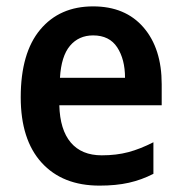

<svg xmlns="http://www.w3.org/2000/svg" viewBox="-20 -572 569 602"><path d="M272 -552Q373 -552 430 -486Q487 -420 487 -308V-242H166Q168 -165 202 -125Q236 -85 299 -85Q345 -85 382.5 -95Q420 -105 461 -126V-27Q424 -8 384 1Q344 10 292 10Q176 10 110.5 -62Q45 -134 45 -267Q45 -406 106 -479Q167 -552 272 -552ZM272 -461Q227 -461 199.5 -428.5Q172 -396 168 -328H372Q372 -386 347.5 -423.5Q323 -461 272 -461Z"/></svg>

Font: Noto Sans Telugu SemiCondensed SemiBold
Style: Regular
Weight: 600
Width: 4
Designer: Jelle Bosma - Monotype Design Team
Foundry: Monotype Imaging Inc.
Version: Version 2.005; ttfautohint (v1.8.4.7-5d5b)